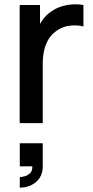

<svg xmlns="http://www.w3.org/2000/svg" viewBox="-20 -563 426 878"><path d="M70.5 295V247Q77.5 247 91.5 243.5Q105.5 240 117 229.5Q128.5 219 128 197.5H70.5V92H175.5V197.5Q175.5 243 145 269Q114.5 295 70.5 295ZM70 0V-540H163V-409L150 -426Q160 -452 176 -473.8Q192 -495.5 213 -509.5Q233.5 -524.5 258.8 -532.8Q284 -541 310.5 -542.8Q337 -544.5 361.5 -540V-442Q335 -449 302.8 -446Q270.5 -443 243.5 -425.5Q218 -409 203.2 -385.5Q188.5 -362 182 -333.2Q175.5 -304.5 175.5 -272.5V0Z"/></svg>

Font: Manrope ExtraLight SemiBold
Style: Regular
Weight: 600
Version: Version 4.504